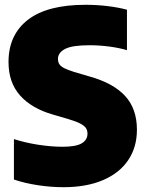

<svg xmlns="http://www.w3.org/2000/svg" viewBox="-20 -770 606 800"><path d="M38 -22V-190.5Q82.5 -176 137.2 -167.2Q192 -158.5 241 -158.5Q296.5 -158.5 320.5 -172.8Q344.5 -187 344.5 -213Q344.5 -227 337.8 -236.8Q331 -246.5 313.8 -255.5Q296.5 -264.5 264 -274L201 -292.5Q112 -318 63.8 -372Q15.5 -426 15.5 -511.5Q15.5 -625 96.2 -687.5Q177 -750 335.5 -750Q384.5 -750 429.2 -744.5Q474 -739 509 -729.5V-561Q477 -570.5 435.5 -576Q394 -581.5 353 -581.5Q280.5 -581.5 251 -566Q221.5 -550.5 221.5 -524.5Q221.5 -512 227 -503Q232.5 -494 247.2 -486.2Q262 -478.5 289.5 -470L352.5 -451.5Q451.5 -424 501 -370.5Q550.5 -317 550.5 -229.5Q550.5 -156.5 514 -102.5Q477.5 -48.5 408.5 -19.2Q339.5 10 244.5 10Q191.5 10 136.5 1.5Q81.5 -7 38 -22Z"/></svg>

Font: Encode Sans Semi Condensed Black
Style: Regular
Weight: 900
Width: 4
Designer: Multiple Designers
Foundry: Impallari Type
Version: Version 2.000